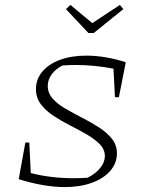

<svg xmlns="http://www.w3.org/2000/svg" viewBox="-20 -752 593 780"><path d="M447 -357 441 -473Q364 -488 288 -488Q274 -488 260 -487.5Q246 -487 234 -486Q206 -472 190 -450Q174 -428 174 -403Q174 -374 194 -351.5Q214 -329 246 -310.5Q278 -292 314 -273.5Q350 -255 382 -234.5Q414 -214 434.5 -188.5Q455 -163 455 -129Q455 -89 428 -58Q401 -27 353.5 -9.5Q306 8 243 8Q160 8 56 -24L83 -173H99L105 -49Q186 -28 280 -28Q309 -28 336 -30Q368 -46 387 -69.5Q406 -93 406 -118Q406 -145 385.5 -166Q365 -187 333 -205.5Q301 -224 265.5 -242Q230 -260 198 -281Q166 -302 146 -328.5Q126 -355 126 -390Q126 -430 152 -461Q178 -492 224 -509Q270 -526 331 -526Q370 -526 410.5 -519Q451 -512 491 -499L463 -357ZM339 -618 248 -715 266 -732 355 -658 467 -732 481 -715 361 -618Z"/></svg>

Font: Piazzolla SC ExtraLight
Style: Italic
Weight: 200
Italic angle: -11.3°
Designer: Juan Pablo del Peral
Foundry: Huerta Tipografica
Version: Version 1.330